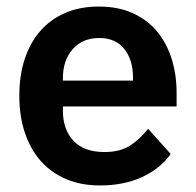

<svg xmlns="http://www.w3.org/2000/svg" viewBox="-20 -554 598 586"><path d="M285 12Q227 12 181.5 -7.5Q136 -27 104.5 -62.5Q73 -98 56 -148.5Q39 -199 39 -262Q39 -324 55.5 -374Q72 -424 103 -459.5Q134 -495 179 -514.5Q224 -534 281 -534Q342 -534 387 -513Q432 -492 461 -456Q490 -420 504.5 -372.5Q519 -325 519 -271V-229H172V-216Q172 -159 204 -124.5Q236 -90 299 -90Q347 -90 377.5 -110Q408 -130 432 -161L501 -84Q469 -39 413.5 -13.5Q358 12 285 12ZM283 -438Q232 -438 202 -404Q172 -370 172 -316V-308H386V-317Q386 -371 359.5 -404.5Q333 -438 283 -438Z"/></svg>

Font: IBM Plex Sans KR SmBld
Style: Regular
Weight: 600
Designer: Mike Abbink; Paul van der Laan; Pieter van Rosmalen; Wujin Sim; Chorong Kim; Dohee Lee;
Foundry: Sandoll Inc.
Version: Version 1.002